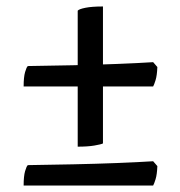

<svg xmlns="http://www.w3.org/2000/svg" viewBox="-20 -510 556 593"><path d="M220 -57V-477Q224 -482 244 -486Q264 -490 298 -490V-67Q292 -64 271.5 -60.5Q251 -57 220 -57ZM53 -243Q53 -272 57.5 -287.5Q62 -303 66 -306Q135 -307 206 -308.5Q277 -310 341.5 -312.5Q406 -315 453 -318L466 -303Q465 -277 460.5 -262.5Q456 -248 453 -243ZM53 63Q53 34 57.5 18.5Q62 3 66 0Q135 -1 206 -2.5Q277 -4 341.5 -6.5Q406 -9 453 -12L466 3Q465 29 460.5 43.5Q456 58 453 63Z"/></svg>

Font: Texturina Medium 12pt
Style: Bold
Weight: 700
Version: Version 1.002